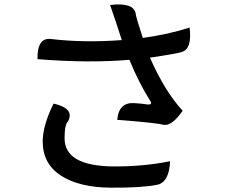

<svg xmlns="http://www.w3.org/2000/svg" viewBox="-20 -817 1040 886"><path d="M672 -551Q741 -394 823 -306Q773 -234 734 -241Q705 -250 521 -264Q528 -347 602 -341Q637 -339 660 -335Q686 -333 673 -352Q623 -430 577 -541Q389 -525 153 -544Q151 -645 216 -637Q366 -619 542 -632Q518 -708 488 -794Q596 -807 606 -755Q607 -739 639 -642Q761 -659 855 -690Q867 -590 818 -577Q794 -569 672 -551ZM227 -339Q326 -317 294 -257Q278 -243 278 -179Q278 -51 503 -49Q639 -48 765 -73Q760 27 703 36Q634 50 490 49Q347 48 262 -6Q177 -61 177 -164Q177 -237 227 -339Z"/></svg>

Font: Swei Half Moon CJK TC
Style: Medium
Weight: 500
Version: Version 2.125